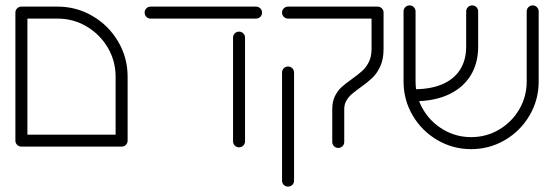

<svg xmlns="http://www.w3.org/2000/svg" viewBox="-20 -543 2052 711"><path d="M37 -496.3H81.5V-22.2H37ZM452.6 -22.2H408.1V-259.3Q408.1 -317.4 379.1 -366.7Q350 -415.9 300.7 -445Q251.5 -474.1 193.3 -474.1H59.3Q50 -474.1 43.5 -480.6Q37 -487 37 -496.3Q37 -505.6 43.5 -512Q50 -518.5 59.3 -518.5H193.3Q263.3 -518.5 323 -483.5Q382.6 -448.5 417.6 -388.9Q452.6 -329.3 452.6 -259.3ZM37 -22.2Q37 -31.5 43.5 -38Q50 -44.4 59.3 -44.4H430.4Q439.6 -44.4 446.1 -38Q452.6 -31.5 452.6 -22.2Q452.6 -13 446.1 -6.5Q439.6 0 430.4 0H59.3Q50 0 43.5 -6.5Q37 -13 37 -22.2Z M515.6 -496.3Q515.6 -505.6 522 -512Q528.5 -518.5 537.8 -518.5H928.1Q937.4 -518.5 943.9 -512Q950.4 -505.6 950.4 -496.3Q950.4 -487 943.9 -480.6Q937.4 -474.1 928.1 -474.1H537.8Q528.5 -474.1 522 -480.6Q515.6 -487 515.6 -496.3ZM843 -19.6V-403.7Q843 -413 849.4 -419.4Q855.9 -425.9 865.2 -425.9Q874.4 -425.9 880.9 -419.4Q887.4 -413 887.4 -403.7V-19.6Q887.4 -10.4 880.9 -3.9Q874.4 2.6 865.2 2.6Q855.9 2.6 849.4 -3.9Q843 -10.4 843 -19.6Z M1210.4 -17.4V-138.9Q1210.4 -166.7 1220.2 -186.7Q1230 -206.7 1244.4 -220Q1258.9 -233.3 1283.3 -250.4Q1307.4 -267.8 1321.9 -280.9Q1336.3 -294.1 1346.1 -313.9Q1355.9 -333.7 1355.9 -361.5V-496.3Q1355.9 -505.6 1362.4 -512Q1368.9 -518.5 1378.1 -518.5Q1387.4 -518.5 1393.9 -512Q1400.4 -505.6 1400.4 -496.3V-361.5Q1400.4 -323.7 1388.1 -297.2Q1375.9 -270.7 1358.5 -254.3Q1341.1 -237.8 1313.7 -218.5Q1293.3 -203.7 1281.9 -193.7Q1270.4 -183.7 1262.6 -170.2Q1254.8 -156.7 1254.8 -138.9V-17.4Q1254.8 -8.1 1248.3 -1.7Q1241.9 4.8 1232.6 4.8Q1223.3 4.8 1216.9 -1.7Q1210.4 -8.1 1210.4 -17.4ZM1024.4 125.9V-274.4Q1024.4 -283.7 1030.9 -290.2Q1037.4 -296.7 1046.7 -296.7Q1055.9 -296.7 1062.4 -290.2Q1068.9 -283.7 1068.9 -274.4V125.9Q1068.9 135.2 1062.4 141.7Q1055.9 148.1 1046.7 148.1Q1037.4 148.1 1030.9 141.7Q1024.4 135.2 1024.4 125.9ZM1024.4 -496.3Q1024.4 -505.6 1030.9 -512Q1037.4 -518.5 1046.7 -518.5H1375.6Q1384.8 -518.5 1391.3 -512Q1397.8 -505.6 1397.8 -496.3Q1397.8 -487 1391.3 -480.6Q1384.8 -474.1 1375.6 -474.1H1046.7Q1037.4 -474.1 1030.9 -480.6Q1024.4 -487 1024.4 -496.3Z M1474.4 -241.1V-500.7Q1474.4 -510 1480.9 -516.5Q1487.4 -523 1496.7 -523Q1505.9 -523 1512.4 -516.5Q1518.9 -510 1518.9 -500.7V-241.1Q1518.9 -185.2 1546.7 -138Q1574.4 -90.7 1621.7 -63Q1668.9 -35.2 1724.8 -35.2Q1780.7 -35.2 1828 -63Q1875.2 -90.7 1902.8 -138Q1930.4 -185.2 1930.4 -241.1V-500.7Q1930.4 -510 1936.9 -516.5Q1943.3 -523 1952.6 -523Q1961.9 -523 1968.3 -516.5Q1974.8 -510 1974.8 -500.7V-241.1Q1974.8 -173.3 1941.1 -115.7Q1907.4 -58.1 1850 -24.4Q1792.6 9.3 1724.8 9.3Q1657 9.3 1599.4 -24.4Q1541.9 -58.1 1508.1 -115.7Q1474.4 -173.3 1474.4 -241.1ZM1706.3 -370.4V-500.7Q1706.3 -510 1712.8 -516.5Q1719.3 -523 1728.5 -523Q1737.8 -523 1744.3 -516.5Q1750.7 -510 1750.7 -500.7V-370.4Q1750.7 -307.8 1722 -262.2Q1693.3 -216.7 1640 -192.4Q1586.7 -168.1 1514.1 -168.1V-212.6Q1574.8 -212.6 1618 -231.1Q1661.1 -249.6 1683.7 -285Q1706.3 -320.4 1706.3 -370.4Z"/></svg>

Font: 26F Galaxy Hebrew
Style: Regular
Weight: 400
Designer: C₂₉H₂₅N₃O₅
Version: Version 1.000